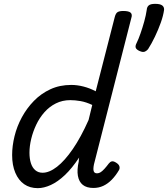

<svg xmlns="http://www.w3.org/2000/svg" viewBox="-20 -960 872 997"><path d="M176 17Q135 17 105.5 -3.5Q76 -24 59.5 -63Q43 -102 43 -155Q43 -202 55.5 -253Q68 -304 93.5 -351Q119 -398 156 -436Q193 -474 241.5 -496.5Q290 -519 350 -519Q381 -519 414 -510.5Q447 -502 477 -486L576 -872Q581 -891 590.5 -897Q600 -903 620 -903Q649 -903 658.5 -894Q668 -885 662 -867L468 -107Q463 -83 466.5 -71.5Q470 -60 484 -60Q494 -60 503 -66Q512 -72 522.5 -83.5Q533 -95 545 -111Q552 -120 560.5 -122Q569 -124 582 -116Q597 -107 600 -96.5Q603 -86 598 -77Q581 -48 560.5 -27Q540 -6 516.5 5Q493 16 465 16Q430 16 410 0Q390 -16 384.5 -47Q379 -78 389 -122Q389 -127 389.5 -132Q390 -137 391 -142Q354 -86 317 -51Q280 -16 244 0.5Q208 17 176 17ZM133 -167Q133 -136 140.5 -112.5Q148 -89 163.5 -76Q179 -63 201 -63Q236 -63 276 -94Q316 -125 358 -186Q400 -247 440 -337L459 -415Q427 -430 398.5 -435Q370 -440 345 -440Q304 -440 270 -423Q236 -406 210.5 -377Q185 -348 168 -312Q151 -276 142 -238.5Q133 -201 133 -167ZM705 -695Q689 -702 685 -711.5Q681 -721 690 -738Q699 -756 709.5 -786Q720 -816 729 -848.5Q738 -881 742 -909Q743 -924 752.5 -932Q762 -940 786 -940Q811 -940 822 -932Q833 -924 832 -909Q828 -879 815 -842.5Q802 -806 784.5 -769.5Q767 -733 749 -705Q744 -698 733.5 -692.5Q723 -687 705 -695Z"/></svg>

Font: Playwrite DE SAS
Style: Regular
Weight: 400
Designer: Veronika Burian, José Scaglione
Foundry: TypeTogether
Version: Version 1.002